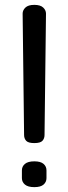

<svg xmlns="http://www.w3.org/2000/svg" viewBox="-20 -765 281 789"><path d="M121 -177Q96 -177 87.5 -186.5Q79 -196 79 -210L73 -709Q73 -723 84.5 -734Q96 -745 121 -745Q146 -745 157.5 -734Q169 -723 169 -709L163 -210Q163 -196 154.5 -186.5Q146 -177 121 -177ZM121 4Q95 4 82.5 -6.5Q70 -17 70 -33V-65Q70 -81 82.5 -91.5Q95 -102 121 -102Q147 -102 159 -91.5Q171 -81 171 -65V-33Q171 -17 159 -6.5Q147 4 121 4Z"/></svg>

Font: Sofadi One
Style: Regular
Weight: 400
Designer: Botjo Nikoltchev
Foundry: Botjo Nikoltchev
Version: Version 1.002